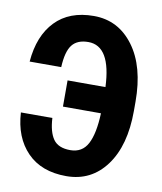

<svg xmlns="http://www.w3.org/2000/svg" viewBox="-82 -788 730 863"><g transform="rotate(10 282.5 -356.0)"><path d="M527.8 -373.5V-331.5Q527.8 -173.3 460.2 -81.8Q392.6 9.8 278.8 9.8Q165 9.8 100.1 -56.9Q35.2 -123.5 28.8 -236.8H172.4Q175.8 -173.3 198.7 -140.9Q221.7 -108.4 276.4 -108.4Q331.1 -108.4 355.7 -155.5Q380.4 -202.6 383.8 -295.4H210.4V-415H383.3Q375.5 -601.1 272.9 -601.1Q222.7 -601.1 199 -570.8Q175.3 -540.5 171.9 -468.8H27.8Q37.6 -587.9 101.6 -654.3Q165.5 -720.7 277.3 -720.7Q389.2 -720.7 458.5 -627.4Q527.8 -534.2 527.8 -373.5Z"/></g></svg>

Font: RobotoCondensed-Bold
Style: Bold
Weight: 700
Designer: Google
Version: Version 2.001240; 2014